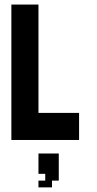

<svg xmlns="http://www.w3.org/2000/svg" viewBox="-20 -608 422 834"><path d="M29.4 -29.4H58.8V0H29.4ZM58.8 -29.4H88.2V0H58.8ZM88.2 -29.4H117.6V0H88.2ZM117.6 -29.4H147.1V0H117.6ZM117.6 -58.8H147.1V-29.4H117.6ZM88.2 -58.8H117.6V-29.4H88.2ZM58.8 -58.8H88.2V-29.4H58.8ZM29.4 -58.8H58.8V-29.4H29.4ZM29.4 -88.2H58.8V-58.8H29.4ZM29.4 -117.6H58.8V-88.2H29.4ZM29.4 -147.1H58.8V-117.6H29.4ZM29.4 -176.5H58.8V-147.1H29.4ZM29.4 -205.9H58.8V-176.5H29.4ZM29.4 -235.3H58.8V-205.9H29.4ZM29.4 -264.7H58.8V-235.3H29.4ZM58.8 -264.7H88.2V-235.3H58.8ZM58.8 -294.1H88.2V-264.7H58.8ZM58.8 -323.5H88.2V-294.1H58.8ZM88.2 -323.5H117.6V-294.1H88.2ZM88.2 -294.1H117.6V-264.7H88.2ZM117.6 -294.1H147.1V-264.7H117.6ZM117.6 -264.7H147.1V-235.3H117.6ZM117.6 -235.3H147.1V-205.9H117.6ZM117.6 -205.9H147.1V-176.5H117.6ZM117.6 -176.5H147.1V-147.1H117.6ZM117.6 -147.1H147.1V-117.6H117.6ZM117.6 -117.6H147.1V-88.2H117.6ZM117.6 -88.2H147.1V-58.8H117.6ZM88.2 -88.2H117.6V-58.8H88.2ZM88.2 -117.6H117.6V-88.2H88.2ZM88.2 -147.1H117.6V-117.6H88.2ZM88.2 -176.5H117.6V-147.1H88.2ZM88.2 -205.9H117.6V-176.5H88.2ZM88.2 -235.3H117.6V-205.9H88.2ZM88.2 -264.7H117.6V-235.3H88.2ZM58.8 -235.3H88.2V-205.9H58.8ZM58.8 -205.9H88.2V-176.5H58.8ZM58.8 -176.5H88.2V-147.1H58.8ZM58.8 -147.1H88.2V-117.6H58.8ZM58.8 -117.6H88.2V-88.2H58.8ZM58.8 -88.2H88.2V-58.8H58.8ZM29.4 -588.2H58.8V-558.8H29.4ZM29.4 -558.8H58.8V-529.4H29.4ZM29.4 -500H58.8V-470.6H29.4ZM29.4 -470.6H58.8V-441.2H29.4ZM29.4 -441.2H58.8V-411.8H29.4ZM29.4 -411.8H58.8V-382.4H29.4ZM29.4 -382.4H58.8V-352.9H29.4ZM29.4 -352.9H58.8V-323.5H29.4ZM29.4 -323.5H58.8V-294.1H29.4ZM29.4 -294.1H58.8V-264.7H29.4ZM58.8 -411.8H88.2V-382.4H58.8ZM58.8 -441.2H88.2V-411.8H58.8ZM58.8 -470.6H88.2V-441.2H58.8ZM58.8 -500H88.2V-470.6H58.8ZM58.8 -529.4H88.2V-500H58.8ZM29.4 -529.4H58.8V-500H29.4ZM58.8 -588.2H88.2V-558.8H58.8ZM88.2 -588.2H117.6V-558.8H88.2ZM88.2 -558.8H117.6V-529.4H88.2ZM117.6 -529.4H147.1V-500H117.6ZM117.6 -558.8H147.1V-529.4H117.6ZM117.6 -588.2H147.1V-558.8H117.6ZM117.6 -500H147.1V-470.6H117.6ZM117.6 -470.6H147.1V-441.2H117.6ZM117.6 -441.2H147.1V-411.8H117.6ZM117.6 -411.8H147.1V-382.4H117.6ZM117.6 -382.4H147.1V-352.9H117.6ZM117.6 -352.9H147.1V-323.5H117.6ZM117.6 -323.5H147.1V-294.1H117.6ZM88.2 -352.9H117.6V-323.5H88.2ZM88.2 -382.4H117.6V-352.9H88.2ZM88.2 -411.8H117.6V-382.4H88.2ZM58.8 -382.4H88.2V-352.9H58.8ZM58.8 -352.9H88.2V-323.5H58.8ZM88.2 -441.2H117.6V-411.8H88.2ZM88.2 -529.4H117.6V-500H88.2ZM88.2 -500H117.6V-470.6H88.2ZM88.2 -470.6H117.6V-441.2H88.2ZM58.8 -558.8H88.2V-529.4H58.8ZM147.1 -29.4H176.5V0H147.1ZM147.1 -58.8H176.5V-29.4H147.1ZM147.1 -88.2H176.5V-58.8H147.1ZM147.1 -117.6H176.5V-88.2H147.1ZM176.5 -117.6H205.9V-88.2H176.5ZM205.9 -117.6H235.3V-88.2H205.9ZM235.3 -117.6H264.7V-88.2H235.3ZM264.7 -117.6H294.1V-88.2H264.7ZM264.7 -58.8H294.1V-29.4H264.7ZM235.3 -58.8H264.7V-29.4H235.3ZM205.9 -58.8H235.3V-29.4H205.9ZM176.5 -58.8H205.9V-29.4H176.5ZM176.5 -88.2H205.9V-58.8H176.5ZM205.9 -88.2H235.3V-58.8H205.9ZM235.3 -88.2H264.7V-58.8H235.3ZM264.7 -88.2H294.1V-58.8H264.7ZM264.7 -29.4H294.1V0H264.7ZM235.3 -29.4H264.7V0H235.3ZM205.9 -29.4H235.3V0H205.9ZM176.5 -29.4H205.9V0H176.5ZM294.1 -117.6H323.5V-88.2H294.1ZM294.1 -88.2H323.5V-58.8H294.1ZM294.1 -58.8H323.5V-29.4H294.1ZM294.1 -29.4H323.5V0H294.1ZM205.9 58.8H235.3V88.2H205.9ZM176.5 58.8H205.9V88.2H176.5ZM147.1 58.8H176.5V88.2H147.1ZM147.1 88.2H176.5V117.6H147.1ZM176.5 88.2H205.9V117.6H176.5ZM205.9 88.2H235.3V117.6H205.9ZM205.9 117.6H235.3V147.1H205.9ZM176.5 117.6H205.9V147.1H176.5ZM147.1 117.6H176.5V147.1H147.1ZM205.9 147.1H235.3V176.5H205.9ZM176.5 147.1H205.9V176.5H176.5ZM176.5 176.5H205.9V205.9H176.5ZM147.1 176.5H176.5V205.9H147.1Z"/></svg>

Font: Jersey 20
Style: Regular
Weight: 400
Designer: Sarah Cadigan-Fried
Version: Version 1.000; ttfautohint (v1.8.4.7-5d5b)